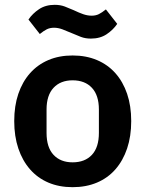

<svg xmlns="http://www.w3.org/2000/svg" viewBox="-20 -764 603 796"><path d="M281 12Q225 12 180.5 -7Q136 -26 104.5 -62Q73 -98 56 -148.5Q39 -199 39 -262Q39 -325 56 -375Q73 -425 104.5 -460.5Q136 -496 180.5 -515Q225 -534 281 -534Q337 -534 382 -515Q427 -496 458.5 -460.5Q490 -425 507 -375Q524 -325 524 -262Q524 -199 507 -148.5Q490 -98 458.5 -62Q427 -26 382 -7Q337 12 281 12ZM281 -91Q332 -91 361 -122Q390 -153 390 -213V-310Q390 -369 361 -400Q332 -431 281 -431Q231 -431 202 -400Q173 -369 173 -310V-213Q173 -153 202 -122Q231 -91 281 -91ZM357 -604Q334 -604 315.5 -611Q297 -618 279 -626Q256 -636 238.5 -642.5Q221 -649 204 -649Q187 -649 174 -642.5Q161 -636 145 -623L98 -683Q115 -708 142 -726Q169 -744 207 -744Q230 -744 248.5 -737Q267 -730 285 -722Q308 -711 325.5 -705Q343 -699 360 -699Q377 -699 390 -705.5Q403 -712 419 -725L466 -665Q449 -640 422 -622Q395 -604 357 -604Z"/></svg>

Font: IBM Plex Sans Hebrew SemiBold
Style: Regular
Weight: 600
Designer: Mike Abbink, Paul van der Laan, Pieter van Rosmalen, Yanek Iontef
Foundry: Bold Monday
Version: Version 1.2